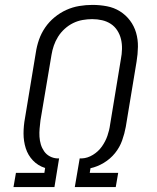

<svg xmlns="http://www.w3.org/2000/svg" viewBox="-20 -763 640 783"><path d="M35 0 45 -58H161L164 -78Q135 -87 114.5 -108.5Q94 -130 85 -158.5Q76 -187 76 -218.5Q76 -250 82 -282L126 -548Q130 -575 139 -601Q148 -627 164 -650.5Q180 -674 202.5 -692.5Q225 -711 250.5 -722.5Q276 -734 303 -738.5Q330 -743 357 -743Q357 -743 357 -743Q357 -743 357 -743Q387 -743 416 -737.5Q445 -732 469 -717Q493 -702 510 -679.5Q527 -657 535 -629.5Q543 -602 542.5 -572Q542 -542 537 -512L493 -246Q488 -218 478 -190Q468 -162 449 -138.5Q430 -115 403.5 -99Q377 -83 349 -77L346 -58H462L452 0H285L305 -117H314Q337 -118 359 -131.5Q381 -145 395.5 -165.5Q410 -186 418 -209Q426 -232 429 -255L473 -522Q477 -542 477.5 -563Q478 -584 473.5 -603Q469 -622 458.5 -638.5Q448 -655 432 -665.5Q416 -676 396.5 -680.5Q377 -685 356 -685Q337 -685 317 -681.5Q297 -678 278.5 -669Q260 -660 244 -645.5Q228 -631 217 -613.5Q206 -596 199.5 -577Q193 -558 190 -539L145 -272Q143 -255 141.5 -238.5Q140 -222 141 -205.5Q142 -189 146.5 -174Q151 -159 160 -146Q169 -133 183 -125.5Q197 -118 213 -117H221L202 0Z"/></svg>

Font: Iosevka SS04 Light Extended
Style: Italic
Weight: 300
Width: 7
Italic angle: -9°
Monospace: yes
Designer: Belleve Invis
Foundry: Belleve Invis
Version: Version 19.0.0; ttfautohint (v1.8.4)